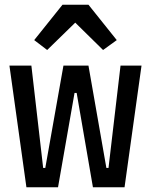

<svg xmlns="http://www.w3.org/2000/svg" viewBox="-20 -794 640 814"><path d="M355 -774 475 -624 417 -582 299 -698 180 -582 125 -624 245 -774ZM20 -516H113L163 -82H172L249 -516H355L431 -82H440L491 -516H580L508 0H374L305 -400H296L226 0H92Z"/></svg>

Font: IBM Plex Mono Medium
Style: Regular
Weight: 500
Monospace: yes
Designer: Mike Abbink, Paul van der Laan, Pieter van Rosmalen
Foundry: Bold Monday
Version: Version 2.3